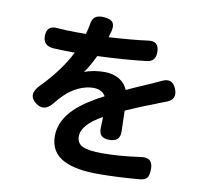

<svg xmlns="http://www.w3.org/2000/svg" viewBox="-89 -894 1118 1038"><g transform="rotate(10 470.0 -375.5)"><path d="M515 45Q390 45 325 11Q249 -28 249 -117Q249 -200 322 -271Q376 -323 477 -375Q457 -409 410 -409Q371 -409 327 -389Q288 -370 258.5 -341.5Q229 -313 211 -289Q168 -235 119 -272Q65 -313 124 -372Q224 -474 277 -579H266Q218 -579 158 -582Q102 -587 102 -639Q102 -700 163 -693Q214 -689 272 -689H319Q327 -720 331 -742Q335 -774 352 -786Q369 -798 402.5 -795Q436 -792 448 -777Q460 -762 453 -730Q447 -706 443 -693Q565 -700 657 -712Q716 -721 716 -658Q716 -608 670 -602Q544 -587 400 -582Q372 -523 344 -484Q362 -493 396 -499Q427 -504 454 -504Q499 -504 533 -485Q568 -465 583 -428Q627 -449 700 -480Q709 -484 714 -486Q732 -494 766 -510Q821 -537 844 -482Q869 -423 806 -402Q775 -391 755 -382Q684 -356 597 -317Q598 -295 599 -246Q600 -216 600 -201Q601 -147 543 -147Q513 -147 499 -160Q485 -173 486 -203Q488 -241 488 -263Q377 -202 377 -137Q377 -98 412 -83Q443 -69 518 -69Q612 -69 724 -85Q795 -97 792 -26Q791 4 782 17Q771 31 744 34Q621 45 515 45Z"/></g></svg>

Font: GenSenRounded TW B
Style: Regular
Weight: 700
Version: Version 1.501;PS 1;hotconv 16.6.51;makeotf.lib2.5.65220